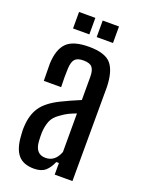

<svg xmlns="http://www.w3.org/2000/svg" viewBox="-143 -810 661 885"><g transform="rotate(20 188.0 -368.0)"><path d="M138 7Q86 7 60.5 -22.5Q35 -52 31 -114Q30 -125 29.5 -138Q29 -151 30 -163Q33 -218 58 -255.5Q83 -293 145 -324Q167 -335 190.5 -345.5Q214 -356 238 -366V-480Q238 -511 226.5 -525.5Q215 -540 183 -540Q155 -540 142.5 -527.5Q130 -515 128 -482Q127 -467 127 -438Q127 -409 128 -389H43Q43 -404 42.5 -429.5Q42 -455 42 -474Q45 -544 77 -576Q109 -608 186 -608Q265 -608 294.5 -573.5Q324 -539 326 -461L325 0H238V-57H225Q212 -26 192.5 -9.5Q173 7 138 7ZM171 -58Q218 -58 238 -111V-300Q221 -294 203 -285.5Q185 -277 165 -262Q137 -243 127.5 -219Q118 -195 116 -163Q116 -154 116 -142.5Q116 -131 117 -120Q121 -58 171 -58ZM203 -662V-743H283V-662ZM87 -662V-743H167V-662Z"/></g></svg>

Font: Big Shoulders Display SemiBold
Style: Regular
Weight: 600
Designer: Patric King
Foundry: XO Type Co
Version: Version 1.000; ttfautohint (v1.8.2)